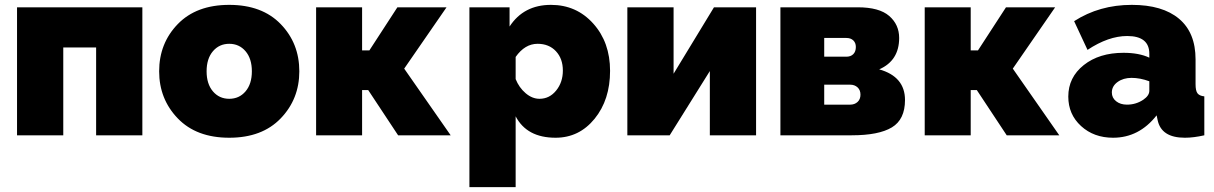

<svg xmlns="http://www.w3.org/2000/svg" viewBox="-20 -556 4990 789"><path d="M50 0V-526H565V0H375V-361H240V0Z M634 -263Q634 -378 710.5 -457Q787 -536 922 -536Q1057 -536 1133.5 -457Q1210 -378 1210 -263Q1210 -149 1133.5 -69.5Q1057 10 922 10Q787 10 710.5 -69.5Q634 -149 634 -263ZM855 -180.5Q881 -150 922 -150Q963 -150 989 -180.5Q1015 -211 1015 -263Q1015 -315 989 -345.5Q963 -376 922 -376Q881 -376 855 -345.5Q829 -315 829 -263Q829 -211 855 -180.5Z M1279 0V-526H1468V-349H1498L1613 -526H1815L1641 -274L1832 0H1616L1493 -186H1468V0Z M2099 -78V213H1909V-526H2074V-447Q2132 -536 2244 -536Q2349 -536 2418 -459Q2487 -382 2487 -265Q2487 -146 2423.5 -68Q2360 10 2263 10Q2145 10 2099 -78ZM2293 -266Q2293 -315 2264.5 -345.5Q2236 -376 2189 -376Q2137 -376 2099 -322V-231Q2113 -196 2140 -173Q2167 -150 2197 -150Q2238 -150 2265.5 -184Q2293 -218 2293 -266Z M2558 0V-526H2748V-253L2914 -526H3087V0H2897V-264L2732 0Z M3187 0V-526H3505Q3593 -526 3634 -490.5Q3675 -455 3675 -400Q3675 -307 3593 -271Q3699 -241 3699 -145Q3699 -65 3645 -32.5Q3591 0 3480 0ZM3367 -323H3458Q3476 -323 3486.5 -333.5Q3497 -344 3497 -363Q3497 -380 3486.5 -390Q3476 -400 3458 -400H3367ZM3367 -126H3474Q3492 -126 3504 -137Q3516 -148 3516 -167Q3516 -186 3504 -197Q3492 -208 3474 -208H3367Z M3780 0V-526H3969V-349H3999L4114 -526H4316L4142 -274L4333 0H4117L3994 -186H3969V0Z M4370 -159Q4370 -238 4433.5 -288.5Q4497 -339 4597 -339Q4661 -339 4703 -319V-335Q4703 -408 4612 -408Q4535 -408 4449 -351L4394 -469Q4498 -536 4631 -536Q4757 -536 4825 -479Q4893 -422 4893 -312V-210Q4893 -183 4901 -172.5Q4909 -162 4929 -160V0Q4885 10 4849 10Q4752 10 4737 -63L4733 -82Q4661 10 4554 10Q4475 10 4422.5 -38Q4370 -86 4370 -159ZM4678 -146Q4703 -163 4703 -183V-222Q4665 -236 4630 -236Q4596 -236 4572.5 -219Q4549 -202 4549 -176Q4549 -154 4566.5 -140Q4584 -126 4611 -126Q4648 -126 4678 -146Z"/></svg>

Font: Raleway-v4020 Black
Style: Regular
Weight: 900
Designer: Matt McInerney, Pablo Impallari, Rodrigo Fuenzalida
Foundry: Matt McInerney, Pablo Impallari, Rodrigo Fuenzalida
Version: Version 4.020;PS 004.020;hotconv 1.0.88;makeotf.lib2.5.64775